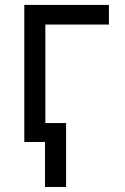

<svg xmlns="http://www.w3.org/2000/svg" viewBox="-20 -565 499 764"><path d="M413.4 -545.5V-467.3H160.5V0H76.7V-545.5ZM242.9 -75.3V179H159.1V-75.3Z"/></svg>

Font: Inter UI
Style: Regular
Weight: 400
Designer: Rasmus Andersson
Foundry: rsms
Version: 3.2;8d6f07862